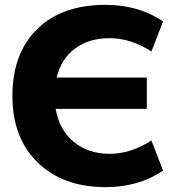

<svg xmlns="http://www.w3.org/2000/svg" viewBox="-20 -760 752 790"><path d="M209 -312Q224 -225 284 -176Q344 -127 431 -127Q518 -127 603 -182L651 -58Q551 10 414 10Q240 10 135.5 -91Q31 -192 31 -365Q31 -540 132.5 -640Q234 -740 414 -740Q551 -740 651 -672L603 -548Q518 -603 431 -603Q346 -603 289 -560.5Q232 -518 213 -441H584V-312Z"/></svg>

Font: M PLUS 1p ExtraBold
Style: Regular
Weight: 800
Version: Version 1.062